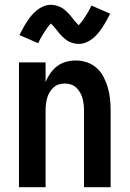

<svg xmlns="http://www.w3.org/2000/svg" viewBox="-20 -780 540 800"><path d="M59 0V-520H170V-438Q178 -458 190 -475Q202 -492 218.5 -504.5Q235 -517 255 -522.5Q275 -528 296 -528Q320 -528 343 -520Q366 -512 383.5 -496Q401 -480 412 -458.5Q423 -437 429.5 -414Q436 -391 438.5 -367.5Q441 -344 441 -320V0H330V-320Q330 -333 328.5 -346Q327 -359 323.5 -371.5Q320 -384 313.5 -395Q307 -406 297.5 -415Q288 -424 275.5 -428Q263 -432 250 -432Q237 -432 224.5 -428Q212 -424 202.5 -415Q193 -406 186.5 -395Q180 -384 176.5 -371.5Q173 -359 171.5 -346Q170 -333 170 -320V0ZM308 -597Q302 -597 296.5 -598Q291 -599 286 -600Q281 -601 276 -603Q271 -605 266 -607.5Q261 -610 257.5 -612.5Q254 -615 249.5 -619Q245 -623 240.5 -627Q236 -631 232.5 -635Q229 -639 226 -642.5Q223 -646 220 -650Q217 -654 213 -659Q209 -664 205 -668.5Q201 -673 198.5 -675.5Q196 -678 192 -682Q190 -680 186.5 -676Q183 -672 181 -669.5Q179 -667 177 -664Q175 -661 172.5 -657.5Q170 -654 167.5 -650.5Q165 -647 162.5 -642.5Q160 -638 157 -633.5Q154 -629 151 -623.5Q148 -618 145 -612Q142 -606 139 -600L61 -634Q70 -652 78.5 -667Q87 -682 95.5 -694.5Q104 -707 113 -717.5Q122 -728 134.5 -738Q147 -748 162 -754Q177 -760 192 -760Q198 -760 203.5 -759Q209 -758 214 -757Q219 -756 224 -754Q229 -752 234 -749.5Q239 -747 242.5 -744.5Q246 -742 250.5 -738Q255 -734 259.5 -730Q264 -726 267.5 -722Q271 -718 274 -714.5Q277 -711 280 -707Q283 -703 287 -698Q291 -693 295 -688.5Q299 -684 301.5 -681.5Q304 -679 308 -675Q310 -677 313.5 -681Q317 -685 319 -687.5Q321 -690 323 -693Q325 -696 327.5 -699.5Q330 -703 332.5 -706.5Q335 -710 337.5 -714.5Q340 -719 343 -723.5Q346 -728 349 -733.5Q352 -739 355 -745Q358 -751 361 -757L439 -723Q430 -705 421.5 -690Q413 -675 404.5 -662.5Q396 -650 387 -639.5Q378 -629 365.5 -619Q353 -609 338 -603Q323 -597 308 -597Z"/></svg>

Font: Iosevka SS18
Style: Bold
Weight: 700
Monospace: yes
Designer: Belleve Invis
Foundry: Belleve Invis
Version: Version 25.1.1; ttfautohint (v1.8.4)